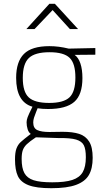

<svg xmlns="http://www.w3.org/2000/svg" viewBox="-20 -753 541 1011"><path d="M59 0ZM59 86Q59 50 66.5 29.5Q74 9 88.5 -4.5Q103 -18 142 -48Q131 -55 125.5 -72.5Q120 -90 120 -109Q120 -121 125.5 -136Q131 -151 151 -191Q65 -216 65 -343Q65 -428 106 -469Q147 -510 240 -510Q289 -510 342 -497L482 -500V-465L373 -464Q393 -450 403.5 -418.5Q414 -387 414 -342Q414 -254 371 -216.5Q328 -179 233 -179Q201 -179 178 -183L170 -163Q163 -146 159 -133Q155 -120 155 -108Q155 -78 176.5 -68Q198 -58 240 -58L309 -59Q363 -59 397 -48Q431 -37 449.5 -7.5Q468 22 468 78Q468 134 448 168.5Q428 203 380.5 220.5Q333 238 250 238Q171 238 130 222Q89 206 74 174Q59 142 59 86ZM377 -345Q377 -419 346.5 -448.5Q316 -478 241 -478Q164 -478 132 -447.5Q100 -417 100 -343Q100 -269 131.5 -240Q163 -211 239 -211Q315 -211 346 -240.5Q377 -270 377 -345ZM432 75Q432 33 421.5 12Q411 -9 381 -18Q351 -27 289 -26L169 -30Q136 -8 121 6.5Q106 21 100 38Q94 55 94 84Q94 132 108.5 158.5Q123 185 157 196Q191 207 255 207Q323 207 361 194.5Q399 182 415.5 153.5Q432 125 432 75ZM240 -733H269L391 -600H348L257 -700L162 -600H119Z"/></svg>

Font: Cairo ExtraLight
Style: Regular
Weight: 250
Designer: Mohamed Gaber, the designers of Titillium
Foundry: Kief Type Foundry
Version: Version 2.009; ttfautohint (v1.5.33-1714) -l 8 -r 50 -G 200 